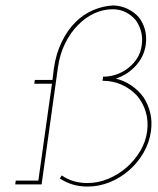

<svg xmlns="http://www.w3.org/2000/svg" viewBox="-20 -678 582 706"><path d="M38 -14 36 0H133L193 -430Q200 -479 219.5 -518.5Q239 -558 267 -586Q294 -614 327 -629Q360 -644 394 -644Q421 -644 442.5 -633Q464 -622 479 -604Q493 -585 499 -561Q505 -537 501 -511Q498 -486 485 -465Q472 -444 453 -429Q433 -413 409 -404.5Q385 -396 359 -396L358 -388Q358 -386 357.5 -384.5Q357 -383 357 -381Q396 -381 428.5 -366Q461 -351 484 -326Q506 -300 516 -266.5Q526 -233 521 -195Q516 -157 495.5 -122.5Q475 -88 445 -62Q415 -36 378 -20.5Q341 -5 301 -5Q274 -5 250.5 -12Q227 -19 207 -33L200 -22Q222 -7 247.5 0.5Q273 8 302 8Q344 8 383.5 -8Q423 -24 455 -52Q486 -79 507.5 -116Q529 -153 535 -195Q540 -231 532.5 -262.5Q525 -294 508 -320Q490 -345 464 -363Q438 -381 406 -389Q449 -403 479.5 -436.5Q510 -470 516 -514Q520 -543 513 -569Q506 -595 490 -615Q473 -634 449 -645.5Q425 -657 396 -658Q358 -656 322 -640.5Q286 -625 257 -596Q228 -567 207 -524Q186 -481 178 -426L173 -384H108L106 -370H171L121 -14Z"/></svg>

Font: Josefin Slab Thin
Style: Italic
Weight: 100
Italic angle: -12°
Designer: Santiago Orozco
Foundry: Typemade
Version: Version 2.000